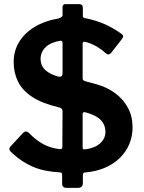

<svg xmlns="http://www.w3.org/2000/svg" viewBox="-20 -828 695 927"><path d="M620 -214Q620 -156 592.5 -109Q565 -62 515 -32.5Q465 -3 397 4Q386 4 383 7.5Q380 11 380 20V56Q380 79 356 79H301Q280 79 280 59V19Q280 10 277 7Q274 4 266 4Q192 0 138.5 -23Q85 -46 40 -88Q17 -106 30 -120L90 -185Q98 -193 105 -193Q112 -193 119 -187Q148 -156 183.5 -135Q219 -114 267 -108Q281 -106 281 -118L282 -289Q282 -297 279 -301.5Q276 -306 267 -309Q185 -328 136.5 -359.5Q88 -391 67 -434Q46 -477 46 -528Q46 -581 71.5 -624Q97 -667 145.5 -697Q194 -727 263 -739Q269 -741 275.5 -745Q282 -749 282 -756V-794Q282 -801 286 -804.5Q290 -808 294 -808H362Q371 -808 375.5 -804Q380 -800 380 -789V-749Q380 -742 393 -740Q447 -729 488.5 -710Q530 -691 566 -665Q581 -655 569 -640L516 -572Q509 -566 503.5 -565Q498 -564 488 -573Q471 -589 446.5 -603.5Q422 -618 392 -626Q385 -627 382 -625Q379 -623 379 -618V-449Q379 -440 391 -436L447 -421Q499 -406 538 -376.5Q577 -347 598.5 -306Q620 -265 620 -214ZM282 -619Q282 -634 269 -631Q223 -623 199.5 -599.5Q176 -576 176 -544Q176 -524 184.5 -508Q193 -492 212 -479.5Q231 -467 262 -458Q272 -456 277 -460Q282 -464 282 -476ZM379 -114Q379 -105 392 -107Q438 -113 463.5 -136Q489 -159 489 -191Q489 -225 466.5 -248.5Q444 -272 392 -286Q386 -287 382.5 -285.5Q379 -284 379 -276V-114Z"/></svg>

Font: Libre Franklin Thin
Style: Bold
Weight: 700
Version: Version 3.000